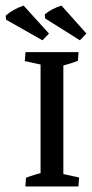

<svg xmlns="http://www.w3.org/2000/svg" viewBox="-62 -671 332 691"><path d="M84 -7.3V-476.6H166V-7.3ZM29.3 0 31.7 -31.2Q57.1 -41.5 93.8 -50.3L84 -13.7V-82H166V-13.7L157.7 -46.4L222.7 -32.2L220.2 0ZM220.7 -483.4 218.3 -452.1Q192.9 -441.9 156.2 -433.1L166 -469.7V-401.4H84V-469.7L92.3 -437L27.3 -451.2L29.8 -483.4ZM90.8 -525.9 -40 -600.1 -41.5 -614.7Q-15.6 -637.7 22.9 -650.9L114.3 -550.3ZM225.6 -525.9 100.6 -604.5 99.1 -619.1Q122.6 -639.2 159.2 -650.9L249 -550.3Z"/></svg>

Font: Markazi Text
Style: Regular
Weight: 400
Designer: Borna Izadpanah (Arabic designer), Fiona Ross (Arabic design director) and Florian Runge (Latin designer)
Foundry: Borna Izadpanah and Florian Runge
Version: Version 1.000